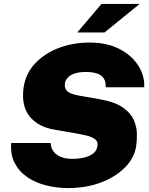

<svg xmlns="http://www.w3.org/2000/svg" viewBox="-20 -949 760 979"><path d="M327 10Q270.5 10 216.8 -3.2Q163 -16.5 121 -44.5Q79 -72.5 55.8 -116Q32.5 -159.5 37 -220H238Q239.5 -194.5 253 -176.5Q266.5 -158.5 290.5 -148.8Q314.5 -139 348 -139Q378.5 -139 406.5 -145Q434.5 -151 453.8 -165.2Q473 -179.5 477 -205Q480.5 -227 464.8 -239Q449 -251 422.5 -257.5Q396 -264 366 -269L257.5 -288Q174.5 -301.5 131.2 -355.2Q88 -409 100 -501Q110.5 -574 159.2 -625.8Q208 -677.5 280.8 -704.8Q353.5 -732 436 -732Q524.5 -732 587.8 -699.8Q651 -667.5 684.5 -615.5Q718 -563.5 715.5 -504H519Q520.5 -532 509.2 -549.2Q498 -566.5 475 -574.2Q452 -582 418 -582Q380.5 -582 357.5 -573.2Q334.5 -564.5 323.8 -551.2Q313 -538 311 -525Q307.5 -500.5 321.2 -485.5Q335 -470.5 380.5 -462L489 -443Q565.5 -429.5 606 -401.2Q646.5 -373 662 -337.5Q677.5 -302 678 -267Q678.5 -232 674.5 -205Q665.5 -143.5 617 -94.8Q568.5 -46 493 -18Q417.5 10 327 10ZM374 -783.5 497.5 -929H692L513 -783.5Z"/></svg>

Font: Public Sans Thin Black
Style: Italic
Weight: 900
Italic angle: -8°
Version: Version 2.001